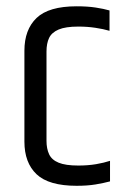

<svg xmlns="http://www.w3.org/2000/svg" viewBox="-20 -594 410 619"><path d="M58.7 -430.5Q58.7 -498.5 97.9 -536.1Q137.2 -573.7 227.1 -573.7Q262.2 -573.7 288.3 -569.7Q314.4 -565.7 333.1 -560.3V-494.7Q313.4 -500.5 287.4 -504.4Q261.4 -508.3 232.5 -508.3Q191.3 -508.3 169 -498.8Q146.7 -489.3 138.3 -471.7Q129.9 -454.1 129.9 -427.7V-140.1Q129.9 -114.8 138.3 -96.7Q146.7 -78.6 169 -69.5Q191.3 -60.3 232.5 -60.3Q263.7 -60.3 289.7 -64.7Q315.7 -69.2 334.7 -75.5V-9.2Q314.4 -3.8 288.3 0.6Q262.2 5 227.1 5Q137.2 5 97.9 -32.2Q58.7 -69.4 58.7 -137.4Z"/></svg>

Font: Khand Variable Light
Style: Regular
Weight: 300
Designer: Satya Rajpurohit
Foundry: Indian Type Foundry
Version: Version 3.000